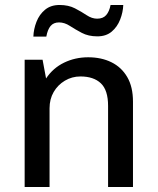

<svg xmlns="http://www.w3.org/2000/svg" viewBox="-20 -751 635 771"><path d="M79 0V-511H151L165 -436Q193 -478 237.5 -499.5Q282 -521 334 -521Q387 -521 427.5 -501Q468 -481 491 -441.5Q514 -402 514 -343V0H414V-326Q414 -389 385 -416.5Q356 -444 303 -444Q269 -444 240.5 -427Q212 -410 195.5 -381.5Q179 -353 179 -316V0ZM114 -604Q115 -634 126.5 -663.5Q138 -693 161 -712Q184 -731 219 -731Q255 -731 281 -717.5Q307 -704 328 -690Q349 -676 370 -676Q394 -676 406.5 -690.5Q419 -705 424 -731H475Q474 -702 462.5 -672.5Q451 -643 428.5 -624Q406 -605 371 -605Q335 -605 308.5 -619Q282 -633 260.5 -647Q239 -661 217 -661Q195 -661 183 -646.5Q171 -632 166 -604Z"/></svg>

Font: Chivo Medium
Style: Regular
Weight: 400
Version: Version 2.002